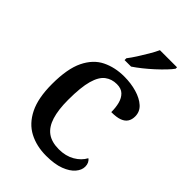

<svg xmlns="http://www.w3.org/2000/svg" viewBox="-229 -858 960 960"><g transform="rotate(45 251.0 -378.0)"><path d="M286 10Q218 10 165.5 -17.5Q113 -45 83 -105.5Q53 -166 53 -265Q53 -373 83 -434.5Q113 -496 165 -521.5Q217 -547 282 -547Q330 -547 371 -535Q412 -523 437 -500.5Q462 -478 462 -444Q462 -422 452 -406.5Q442 -391 420.5 -383Q399 -375 362 -375Q362 -408 355 -434.5Q348 -461 331 -477.5Q314 -494 283 -494Q247 -494 220.5 -474Q194 -454 180 -404.5Q166 -355 166 -266Q166 -196 180.5 -149.5Q195 -103 226 -80.5Q257 -58 308 -58Q356 -58 391.5 -78.5Q427 -99 444 -131Q453 -125 458 -114.5Q463 -104 463 -90Q463 -66 443.5 -43Q424 -20 385 -5Q346 10 286 10ZM225 -619Q240 -638 256.5 -664Q273 -690 289 -717Q305 -744 315 -766H436V-756Q427 -743 408 -723Q389 -703 365 -681Q341 -659 316.5 -639.5Q292 -620 271 -606H225Z"/></g></svg>

Font: Noto Serif Kannada Medium
Style: Regular
Weight: 500
Version: Version 2.003